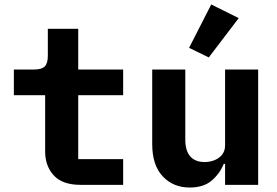

<svg xmlns="http://www.w3.org/2000/svg" viewBox="-20 -827 1240 859"><path d="M340 0Q259.6 0 220.8 -42Q182 -84 182 -149V-401H42V-516H133Q166 -516 180 -529.6Q194 -543.3 194 -577V-698H330V-516H531V-401H330V-115H531V0Z M987 -94H981Q964 -51 927.5 -19.5Q891 12 829 12Q755 12 708 -38Q661 -88 661 -182V-516H809V-202Q809 -153 831 -127.5Q853 -102 896 -102Q919 -102 940 -110.5Q961 -119 974 -135.5Q987 -152 987 -177V-516H1135V0H987ZM914 -570 826 -613 925 -807 1048 -746Z"/></svg>

Font: Lilex
Style: Regular
Weight: 400
Monospace: yes
Designer: Mike Abbink, Paul van der Laan, Pieter van Rosmalen, Mikhael Khrustik
Foundry: Mikhael Khrustik
Version: Version 2.510